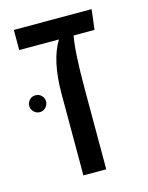

<svg xmlns="http://www.w3.org/2000/svg" viewBox="-91 -622 527 682"><g transform="rotate(-15 172.0 -281.5)"><path d="M312 -563 303 -489H226Q215 -431 215 -295V0H131V-300Q131 -422 172 -489H26V-563ZM71 -288Q71 -276 62 -266.5Q53 -257 40 -257Q27 -257 18 -266.5Q9 -276 9 -288Q9 -301 18 -310Q27 -319 40 -319Q53 -319 62 -310Q71 -301 71 -288Z"/></g></svg>

Font: FiraGO Book
Style: Regular
Weight: 350
Designer: bBox Type
Foundry: bBox Type GmbH
Version: Version 1.001;PS 001.001;hotconv 1.0.88;makeotf.lib2.5.64775